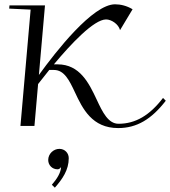

<svg xmlns="http://www.w3.org/2000/svg" viewBox="-20 -585 790 892"><path d="M220.9 273.4 234.8 286.9C270.3 246.6 299.4 204.6 299.4 149.9C299.4 125.6 280.7 106.6 255.9 106.6C228.8 106.6 204 129.2 204 158.3C204 182.5 222.8 201.6 247.6 201.6C253.5 201.6 259 197.9 262.2 192.7H263.7C261.4 219.2 245.2 245.2 220.9 273.4ZM24 -560 22.7 -545C55.9 -543.4 89.1 -541.8 122.3 -540.3L75 0H140L157 -194.5L208.8 -260H230.7C278.4 -260 302.1 -212 328.3 -155.9C364 -79.4 407.9 10 529.1 10C615.6 10 683.7 -31 750.2 -117L737.4 -130C675.3 -49 609.6 -10 530.9 -10C482.9 -10 457 -62.7 429.1 -122.5C393.2 -199.3 350.4 -286 248 -286H230.3C309 -380.3 416.3 -494.7 472.9 -494.7C497.4 -494.7 530.7 -473 537.7 -445L595.9 -542C568.9 -558.3 540.4 -565 514.4 -565C410.7 -565 239.7 -345.8 160.7 -236.7L189 -560Z"/></svg>

Font: Galberik
Style: Regular
Weight: 400
Designer: Gluk
Foundry: Gluk
Version: Version 0.50